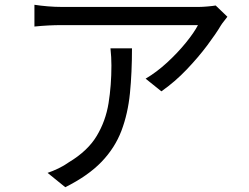

<svg xmlns="http://www.w3.org/2000/svg" viewBox="-20 -746 1040 803"><path d="M931 -676Q926 -669 917.5 -658.5Q909 -648 904 -640Q884 -606 847 -556.5Q810 -507 761 -455.5Q712 -404 655 -364L589 -417Q635 -444 679 -484.5Q723 -525 757.5 -567.5Q792 -610 808 -641Q791 -641 745.5 -641Q700 -641 639.5 -641Q579 -641 514 -641Q449 -641 390.5 -641Q332 -641 291 -641Q250 -641 238 -641Q183 -641 124 -635V-726Q150 -722 180 -719.5Q210 -717 238 -717Q250 -717 292.5 -717Q335 -717 394.5 -717Q454 -717 520.5 -717Q587 -717 647.5 -717Q708 -717 752.5 -717Q797 -717 812 -717Q826 -717 848.5 -719Q871 -721 882 -723ZM532 -544Q532 -442 523.5 -356.5Q515 -271 488 -199.5Q461 -128 405 -69.5Q349 -11 253 37L179 -23Q200 -30 224 -41.5Q248 -53 269 -68Q347 -115 384.5 -177.5Q422 -240 434 -314.5Q446 -389 446 -472Q446 -490 445 -507.5Q444 -525 442 -544Z"/></svg>

Font: Go Noto Current
Style: Regular
Weight: 400
Designer: Monotype Design Team
Foundry: Monotype Imaging Inc.
Version: Version 2.007; ttfautohint (v1.8) -l 8 -r 50 -G 200 -x 14 -D